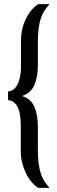

<svg xmlns="http://www.w3.org/2000/svg" viewBox="-20 -763 278 933"><path d="M166 150Q147 138 131.5 119Q116 100 104.5 75.5Q93 51 87 25Q81 -1 81 -29V-155Q81 -186 76 -212Q71 -238 57.5 -256Q44 -274 19 -277V-318Q44 -322 57 -339.5Q70 -357 76 -383.5Q82 -410 82 -439V-566Q82 -593 87.5 -618.5Q93 -644 104.5 -668.5Q116 -693 131.5 -712Q147 -731 166 -743H221Q207 -728 196 -711Q185 -694 178 -672.5Q171 -651 167.5 -623Q164 -595 164 -558V-446Q164 -390 147.5 -351Q131 -312 91 -298V-295Q131 -282 147.5 -243Q164 -204 164 -148V-36Q164 1 167.5 29Q171 57 178 79Q185 101 196 118Q207 135 221 150Z"/></svg>

Font: Saira UltraCondensed SemiBold
Style: Regular
Weight: 600
Width: 1
Designer: Hector Gatti with collaboration of the Omnibus-Type team
Foundry: Omnibus-Type
Version: Version 1.101